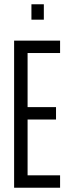

<svg xmlns="http://www.w3.org/2000/svg" viewBox="-20 -878 322 898"><path d="M46 0V-688H261V-630H109V-377H242V-319H109V-58H261V0ZM127 -786V-858H185V-786Z"/></svg>

Font: Saira Ultra Condensed
Style: Regular
Weight: 400
Width: 1
Designer: Hector Gatti with collaboration of the Omnibus-Type team
Foundry: Omnibus-Type
Version: Version 1.001; ttfautohint (v1.8)